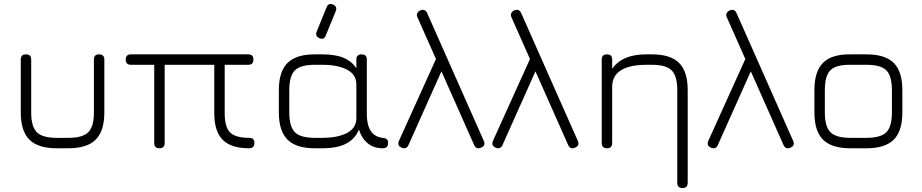

<svg xmlns="http://www.w3.org/2000/svg" viewBox="-20 -746 4640 966"><path d="M84.5 -180.5V-446.5Q84.5 -472.5 110.5 -472.5Q137 -472.5 137 -446.5V-180.5Q137 -109 165.2 -80.8Q193.5 -52.5 264.5 -52.5H324.5Q396 -52.5 424.2 -80.8Q452.5 -109 452.5 -180.5V-446.5Q452.5 -472.5 478.5 -472.5Q505 -472.5 505 -446.5V-180.5Q505 -87 461.5 -43.5Q418 0 324.5 0H264.5Q171 0 127.8 -43.5Q84.5 -87 84.5 -180.5Z M612.5 -446.5Q612.5 -472.5 639 -472.5H1229Q1255 -472.5 1255 -446.5Q1255 -420 1229 -420H1110.5V-176.5Q1110.5 -106.5 1137.8 -79.5Q1165 -52.5 1233 -52.5Q1247.5 -52.5 1253.8 -46Q1260 -39.5 1260 -26.5Q1260 0 1233 0Q1143 0 1100.5 -42.5Q1058 -85 1058 -176.5V-420H808.5V-26.5Q808.5 0 782 0Q756 0 756 -26.5V-420H639Q612.5 -420 612.5 -446.5Z M1587 -554Q1564.5 -563 1573 -586.5L1623 -709Q1632.5 -733.5 1655.5 -723Q1678 -714 1669.5 -690.5L1619 -567.5Q1610.5 -544 1587 -554ZM1383 -180.5V-292.5Q1383 -386 1426.5 -429.2Q1470 -472.5 1563.5 -472.5H1601.5Q1668.5 -472.5 1710 -454.5Q1751.5 -436.5 1773 -401.5V-446.5Q1773 -472.5 1799.5 -472.5Q1825.5 -472.5 1825.5 -446.5V-176.5Q1825.5 -129.5 1836.8 -103.2Q1848 -77 1866.2 -65.8Q1884.5 -54.5 1905.5 -52.5Q1920 -51 1926.2 -45.2Q1932.5 -39.5 1932.5 -26.5Q1932.5 0 1905.5 0Q1870.5 0 1846.2 -14Q1822 -28 1807.2 -49.8Q1792.5 -71.5 1786 -95Q1768.5 -49 1723.8 -24.5Q1679 0 1601.5 0H1563.5Q1470 0 1426.5 -43.5Q1383 -87 1383 -180.5ZM1435.5 -180.5Q1435.5 -109 1463.8 -80.8Q1492 -52.5 1563.5 -52.5H1601.5Q1679.5 -52.5 1726.2 -77.2Q1773 -102 1773 -152V-321Q1773 -371 1726.2 -395.5Q1679.5 -420 1601.5 -420H1563.5Q1492 -420 1463.8 -392Q1435.5 -364 1435.5 -292.5Z M2080.5 -658.5Q2075 -670.5 2079.2 -679.5Q2083.5 -688.5 2094.5 -693.5Q2106.5 -698.5 2115.2 -695.2Q2124 -692 2129.5 -679.5L2414 -37.5Q2425 -13 2400 -3Q2376 7 2365.5 -16.5ZM2209 -405 2035 -16Q2030.5 -5 2021.2 -1.5Q2012 2 2001 -3Q1977 -13 1987 -37L2182.5 -469Z M2553.5 -658.5Q2548 -670.5 2552.2 -679.5Q2556.5 -688.5 2567.5 -693.5Q2579.5 -698.5 2588.2 -695.2Q2597 -692 2602.5 -679.5L2887 -37.5Q2898 -13 2873 -3Q2849 7 2838.5 -16.5ZM2682 -405 2508 -16Q2503.5 -5 2494.2 -1.5Q2485 2 2474 -3Q2450 -13 2460 -37L2655.5 -469Z M3440 173.5Q3440 200 3414 200Q3387.5 200 3387.5 173.5V-292.5Q3387.5 -364 3359.2 -392Q3331 -420 3260 -420H3232Q3180 -420 3142.8 -409.2Q3105.5 -398.5 3084.5 -376.5Q3063.5 -354.5 3060.5 -321Q3060 -296.5 3035.5 -296.5Q3032.5 -296.5 3033 -320.5Q3041 -395 3092 -433.8Q3143 -472.5 3232 -472.5H3260Q3353.5 -472.5 3396.8 -429.2Q3440 -386 3440 -292.5ZM3060 -26.5Q3060 0 3034 0Q3007.5 0 3007.5 -26.5V-446.5Q3007.5 -472.5 3034 -472.5Q3060 -472.5 3060 -446.5Z M3637 -658.5Q3631.5 -670.5 3635.8 -679.5Q3640 -688.5 3651 -693.5Q3663 -698.5 3671.8 -695.2Q3680.5 -692 3686 -679.5L3970.5 -37.5Q3981.5 -13 3956.5 -3Q3932.5 7 3922 -16.5ZM3765.5 -405 3591.5 -16Q3587 -5 3577.8 -1.5Q3568.5 2 3557.5 -3Q3533.5 -13 3543.5 -37L3739 -469Z M4258 0Q4164.5 0 4121 -43.2Q4077.5 -86.5 4077.5 -179.5V-292.5Q4077.5 -387 4121 -430.2Q4164.5 -473.5 4258 -472.5H4340Q4433.5 -472.5 4476.8 -429.2Q4520 -386 4520 -292.5V-180.5Q4520 -87 4476.8 -43.5Q4433.5 0 4340 0ZM4130 -179.5Q4130 -109 4158.2 -80.8Q4186.5 -52.5 4258 -52.5H4340Q4411.5 -52.5 4439.5 -80.8Q4467.5 -109 4467.5 -180.5V-292.5Q4467.5 -364 4439.5 -392Q4411.5 -420 4340 -420H4258Q4210 -420.5 4182 -408.5Q4154 -396.5 4142 -368.5Q4130 -340.5 4130 -292.5Z"/></svg>

Font: Jura Light
Style: Regular
Weight: 400
Version: Version 5.106